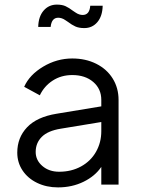

<svg xmlns="http://www.w3.org/2000/svg" viewBox="-20 -802 612 834"><path d="M55 -139Q55 -204 97.5 -249Q140 -294 226 -308L420 -340V-368Q420 -416 385 -446Q350 -476 294 -476Q246 -476 209 -452Q172 -428 153 -388L85 -425Q108 -477 167.5 -512.5Q227 -548 294 -548Q352 -548 398 -525Q444 -502 469.5 -461Q495 -420 495 -368V0H420V-77Q393 -37 343 -12.5Q293 12 232 12Q182 12 141.5 -7.5Q101 -27 78 -61.5Q55 -96 55 -139ZM237 -56Q290 -56 332 -79Q374 -102 397 -142.5Q420 -183 420 -232V-272L244 -243Q188 -234 161.5 -207.5Q135 -181 135 -142Q135 -106 164 -81Q193 -56 237 -56ZM275 -707Q273 -708 264.5 -714Q256 -720 248 -722.5Q240 -725 233 -725Q204 -725 200 -685H146Q147 -730 169.5 -756Q192 -782 227 -782Q250 -782 265 -775Q280 -768 297 -755Q299 -754 307.5 -748Q316 -742 324 -739.5Q332 -737 339 -737Q369 -737 372 -777H426Q425 -732 403 -706Q381 -680 346 -680Q323 -680 307.5 -687Q292 -694 275 -707Z"/></svg>

Font: Evergrow Sans 
Style: Regular
Weight: 400
Foundry: 10Web
Version: Version 1.000